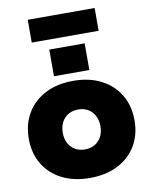

<svg xmlns="http://www.w3.org/2000/svg" viewBox="-104 -1060 907 1149"><g transform="rotate(-10 349.0 -485.5)"><path d="M349 12.5Q251.5 12.5 179.2 -24.5Q107 -61.5 67.5 -127.8Q28 -194 28 -281.5Q28 -369.5 67.5 -436.2Q107 -503 179.2 -540.2Q251.5 -577.5 349 -577.5Q447 -577.5 519 -540.2Q591 -503 630.8 -436.2Q670.5 -369.5 670.5 -281.5Q670.5 -194 631 -127.8Q591.5 -61.5 519.2 -24.5Q447 12.5 349 12.5ZM349 -161Q383.5 -161 409.2 -176.2Q435 -191.5 449.2 -218.5Q463.5 -245.5 463.5 -281.5Q463.5 -318 449.2 -345.5Q435 -373 409.2 -388.2Q383.5 -403.5 349 -403.5Q314.5 -403.5 288.8 -388.2Q263 -373 248.8 -345.5Q234.5 -318 234.5 -281.5Q234.5 -245.5 248.8 -218.5Q263 -191.5 288.8 -176.2Q314.5 -161 349 -161ZM241.5 -786.5H456.5V-624.5H241.5ZM552 -984.5V-846H145.5V-984.5Z"/></g></svg>

Font: Hepta Slab ExtraBold
Style: Regular
Weight: 800
Designer: Michael LaGattuta
Foundry: Michael LaGattuta
Version: Version 1.102